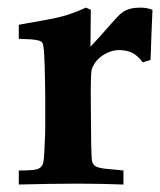

<svg xmlns="http://www.w3.org/2000/svg" viewBox="-20 -494 429 514"><path d="M310.5 -37.6V0Q282.7 -1 252.2 -1.7Q221.7 -2.4 187.5 -2.4Q149.4 -2.4 110.6 -1.7Q71.8 -1 30.3 0V-37.6Q53.2 -37.6 66.7 -38.8Q80.1 -40 86.9 -44.7Q93.8 -49.3 95.9 -59.1Q98.1 -68.8 98.6 -86.4L100.6 -129.9Q101.1 -136.7 101.1 -147.7Q101.1 -158.7 101.1 -174.3V-238.3Q101.1 -246.1 100.8 -259Q100.6 -272 100.3 -286.9Q100.1 -301.8 99.6 -317.4Q99.1 -333 98.4 -345.9Q97.7 -358.9 96.4 -367.9Q95.2 -377 93.8 -378.9Q92.3 -381.3 89.6 -383.1Q86.9 -384.8 80.6 -386.2Q74.2 -387.7 62.5 -388.7Q50.8 -389.6 30.3 -390.1V-427.7Q74.7 -435.5 103.8 -440.9Q132.8 -446.3 147 -450.2Q174.8 -457.5 210 -473.6L223.1 -467.8L222.2 -369.1Q241.7 -389.6 255.4 -405.3Q269 -420.9 279.1 -432.1Q289.1 -443.4 296.1 -450.7Q303.2 -458 309.1 -461.9Q326.7 -473.6 355.5 -473.6Q373.5 -473.6 388.2 -467.8L385.3 -398.4Q384.3 -370.1 383.8 -353.8Q383.3 -337.4 382.8 -333.5L362.3 -327.1Q346.7 -347.2 332 -353.5Q317.4 -359.9 299.3 -359.9Q285.6 -359.9 272.9 -355Q260.3 -350.1 250.2 -342.3Q240.2 -334.5 233.6 -324.7Q227.1 -314.9 225.1 -305.7Q224.1 -300.8 223.4 -280.3Q222.7 -259.8 223.1 -223.1L224.1 -107.9Q224.6 -89.4 225.1 -77.6Q225.6 -65.9 226.6 -61.5Q228 -57.1 230.2 -54Q232.4 -50.8 237.1 -48.3Q241.7 -45.9 249.5 -44.2Q257.3 -42.5 270.5 -41.5Z"/></svg>

Font: XB Kayhan
Style: Bold
Weight: 700
Designer: Behnam
Foundry: Irmug
Version: Version 7.300 2009